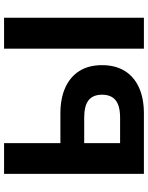

<svg xmlns="http://www.w3.org/2000/svg" viewBox="91 -836 745 968"><g transform="rotate(-90 464.0 -352.5)"><path d="M71 0V-705H226V-421H375Q451 -421 505.5 -396.5Q560 -372 589.5 -325.5Q619 -279 619 -211Q619 -143 589.5 -96Q560 -49 505.5 -24.5Q451 0 375 0ZM226 -120H354Q414 -120 442 -142.5Q470 -165 470 -211Q470 -257 442 -279Q414 -301 354 -301H226ZM702 0V-705H858V0Z"/></g></svg>

Font: Nunito Sans 12pt ExtraBold
Style: Regular
Weight: 800
Designer: Vernon Adams
Foundry: Vernon Adams
Version: Version 3.101;gftools[0.9.27]